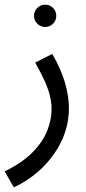

<svg xmlns="http://www.w3.org/2000/svg" viewBox="-46 -569 368 819"><path d="M13 230 -26 162Q48 126 92 81.5Q136 37 155 -10.5Q174 -58 174 -104Q174 -131 167 -160Q160 -189 144.5 -223.5Q129 -258 104 -302L177 -339Q216 -271 232 -213.5Q248 -156 248 -108Q248 -62 236 -19.5Q224 23 201.5 61Q179 99 149.5 131Q120 163 85 188Q50 213 13 230ZM147 -454Q127 -454 113 -468Q99 -482 99 -501Q99 -521 113 -535Q127 -549 147 -549Q167 -549 180.5 -535Q194 -521 194 -501Q194 -482 180.5 -468Q167 -454 147 -454Z"/></svg>

Font: Noto Sans Arabic Condensed
Style: Regular
Weight: 400
Width: 3
Designer: Monotype Design Team, Nadine Chahine, Nizar Qandah and Khaled Hosny
Foundry: Monotype Imaging Inc.
Version: Version 2.012